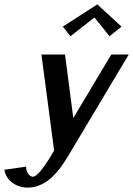

<svg xmlns="http://www.w3.org/2000/svg" viewBox="-58 -690 610 880"><path d="M499 -568 388 -670 230 -568 265 -524 375 -610 444 -524ZM67 170C144 170 201 115 255 24L532 -440H452L278 -149L240 -440H132L190 0L177 22C141 82 110 120 93 120C82 120 64 109 61 74L-38 88C-28 147 28 170 67 170Z"/></svg>

Font: Pfennig
Style: BoldItalic
Weight: 700
Italic angle: -13°
Version: Version 20100423